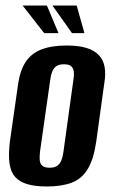

<svg xmlns="http://www.w3.org/2000/svg" viewBox="-20 -668 411 696"><path d="M150 8Q109 8 80.5 0Q52 -8 35.5 -26Q19 -44 14.5 -75.5Q10 -107 16 -156L46 -366Q53 -413 73 -443.5Q93 -474 129.5 -488.5Q166 -503 222 -503Q264 -503 292.5 -494.5Q321 -486 337.5 -469Q354 -452 359 -426.5Q364 -401 358 -366L329 -156Q320 -92 298.5 -56Q277 -20 240.5 -6Q204 8 150 8ZM160 -60Q178 -60 188 -67.5Q198 -75 203 -88Q208 -101 210 -118L246 -378Q249 -395 247.5 -408Q246 -421 238 -428Q230 -435 212 -435Q194 -435 184 -428Q174 -421 169 -408Q164 -395 162 -378L125 -118Q123 -101 124 -88Q125 -75 133 -67.5Q141 -60 160 -60ZM286 -548H241L170 -648H258ZM192 -548H140L62 -648H150Z"/></svg>

Font: Alumni Sans Thin
Style: Bold Italic
Weight: 700
Italic angle: -8°
Version: Version 1.016